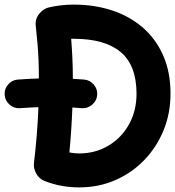

<svg xmlns="http://www.w3.org/2000/svg" viewBox="-39 -752 765 839"><path d="M-18.6 -336.9Q-20.5 -362.8 -3.7 -382.6Q13.2 -402.3 38.6 -404.3Q84.5 -407.7 130.9 -409.2Q130.9 -453.1 129.4 -488.5Q127.9 -523.9 125 -559.6Q122.1 -595.2 117.2 -639.6Q113.8 -668.9 132.6 -691.9Q151.4 -714.8 174.8 -719.7Q228 -731.9 283.7 -731.9Q372.6 -731.9 449.2 -707Q525.9 -682.1 583.5 -632.8Q641.1 -583.5 673.6 -510.7Q706.1 -438 706.1 -342.3Q706.1 -257.3 676 -183.3Q646 -109.4 591.8 -53Q537.6 3.4 464.8 35.2Q392.1 66.9 306.2 66.9Q228 66.9 156.2 39.1Q131.8 29.3 119.1 6.1Q106.4 -17.1 109.4 -40Q116.2 -94.7 121.3 -157.5Q126.5 -220.2 128.9 -283.7Q88.4 -282.2 48.3 -279.3Q22.9 -277.3 3.2 -294.4Q-16.6 -311.5 -18.6 -336.9ZM272 -582.5Q275.4 -539.6 277.3 -498.5Q279.3 -457.5 279.3 -407.7Q304.7 -406.2 328.6 -404.3Q354 -402.3 370.8 -382.3Q387.7 -362.3 385.7 -336.9Q383.8 -311.5 363.5 -294.4Q343.3 -277.3 318.4 -279.3Q298.3 -280.8 277.3 -282.2Q273.4 -181.6 264.2 -85.9Q284.7 -81.5 306.2 -81.5Q377.9 -81.5 434.8 -115.5Q491.7 -149.4 524.7 -208.5Q557.6 -267.6 557.6 -342.3Q557.6 -466.3 488.5 -524.4Q419.4 -582.5 283.7 -582.5Q280.8 -582.5 277.8 -582.8Q274.9 -583 272 -582.5Z"/></svg>

Font: Mikhak-DS1-FD ExtraBold
Style: Regular
Weight: 800
Designer: Amin Abedi
Version: Version 3.2